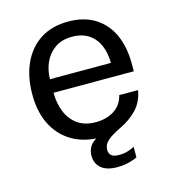

<svg xmlns="http://www.w3.org/2000/svg" viewBox="-103 -613 773 856"><g transform="rotate(-15 283.0 -185.0)"><path d="M334 157Q285.5 157 260.2 135.8Q235 114.5 235 78Q235 58 243.8 40.8Q252.5 23.5 275.5 9Q208.5 4.5 158 -27.5Q107.5 -59.5 79.2 -117Q51 -174.5 51 -253.5Q51 -335 79 -396.5Q107 -458 160.2 -492.5Q213.5 -527 288.5 -527Q361.5 -527 412 -495.5Q462.5 -464 488.8 -406.8Q515 -349.5 515 -271V-237H144.5Q144.5 -188 160.8 -148.2Q177 -108.5 210 -85Q243 -61.5 293.5 -61.5Q343 -61.5 378.8 -84.5Q414.5 -107.5 424.5 -151H511.5Q502.5 -99.5 471.5 -66Q440.5 -32.5 393 -9.5Q350.5 10.5 330 28.5Q309.5 46.5 309.5 70Q309.5 88 320.2 97.2Q331 106.5 355.5 106.5Q379.5 106.5 398 100.2Q416.5 94 427 88V136.5Q415 143.5 389.2 150.2Q363.5 157 334 157ZM145 -299.5H426Q426 -344 411 -379.8Q396 -415.5 365.2 -436.2Q334.5 -457 288 -457Q239.5 -457 207.5 -433.8Q175.5 -410.5 160 -374.2Q144.5 -338 145 -299.5Z"/></g></svg>

Font: Public Sans Thin
Style: Regular
Weight: 400
Version: Version 2.001